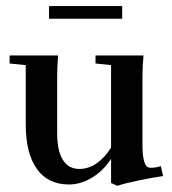

<svg xmlns="http://www.w3.org/2000/svg" viewBox="-20 -597 568 633"><path d="M141.6 -535.2V-577.1H382.8V-535.2ZM207.5 11.2Q138.2 11.2 101.6 -40Q64.9 -91.3 64.9 -186V-382.3L11.7 -387.7V-414.1H171.4Q168.5 -373 168.5 -349.1V-157.2Q168.5 -100.6 187 -70.3Q205.6 -40 241.7 -40Q271.5 -40 298.3 -58.3Q325.2 -76.7 346.2 -110.4V-382.3L294.9 -387.7V-414.1H453.1Q449.7 -376 449.7 -349.1V-118.7Q449.7 -88.4 453.9 -71Q458 -53.7 463.4 -48.8Q468.8 -43.9 477.1 -43.9Q494.1 -43.9 510.3 -49.3L517.6 -16.6Q482.9 -11.7 435.3 -1.7Q387.7 8.3 367.2 15.6L346.2 6.3V-73.2Q320.3 -33.7 283.2 -11.2Q246.1 11.2 207.5 11.2Z"/></svg>

Font: Elstob 18pt SemiBold
Style: Regular
Weight: 600
Designer: Peter S. Baker
Version: Version 1.015